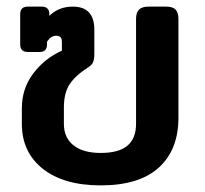

<svg xmlns="http://www.w3.org/2000/svg" viewBox="-20 -545 619 580"><path d="M46 -171V-218Q46 -277 80 -322.5Q114 -368 167 -392V-417Q167 -428 163 -432.5Q159 -437 149 -437Q134 -437 122 -419V-411Q122 -388 100 -388H64Q41 -388 41 -411V-502Q41 -525 64 -525H106Q129 -525 129 -502V-497Q157 -525 200 -525Q265 -525 265 -455V-383Q265 -367 261.5 -358Q258 -349 247 -342Q209 -318 191 -291.5Q173 -265 173 -220V-171Q173 -129 202 -106Q231 -83 284 -83Q339 -83 365 -105Q391 -127 391 -171V-488Q391 -507 400 -516Q409 -525 429 -525H482Q502 -525 510.5 -516Q519 -507 519 -488V-189Q519 -93 460 -39Q401 15 284 15Q173 15 109.5 -35Q46 -85 46 -171Z"/></svg>

Font: Mitr
Style: Regular
Weight: 400
Designer: Thanarat Vachiruckul
Foundry: Cadson Demak
Version: Version 1.002